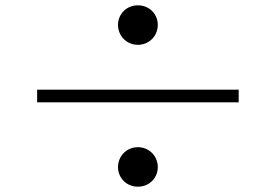

<svg xmlns="http://www.w3.org/2000/svg" viewBox="-20 -730 1040 724"><path d="M500 -561C542 -561 575 -594 575 -636C575 -678 542 -710 500 -710C458 -710 425 -678 425 -636C425 -594 458 -561 500 -561ZM880 -392H120V-344H880ZM500 -26C542 -26 575 -58 575 -100C575 -142 542 -175 500 -175C458 -175 425 -142 425 -100C425 -58 458 -26 500 -26Z"/></svg>

Font: Noto Serif CJK JP
Style: Bold
Weight: 700
Designer: Ryoko NISHIZUKA 西塚涼子 (kana & ideographs); Frank Grießhammer (Latin, Greek & Cyrillic); Wenlong ZHANG 张文龙 (bopomofo); San
Foundry: Adobe Systems Incorporated
Version: Version 1.000;PS 1;hotconv 16.6.53;makeotf.lib2.5.65590